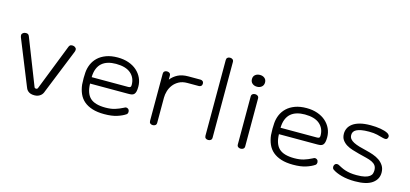

<svg xmlns="http://www.w3.org/2000/svg" viewBox="-64 -1136 3593 1684"><g transform="rotate(15 1732.0 -294.0)"><path d="M286 27Q294 27 297 23.5Q300 20 302 15L464 -398Q470 -415 481.5 -419.5Q493 -424 509 -420Q518 -418 528 -408Q538 -398 530 -374L367 30Q364 40 358 50Q352 60 342.5 68Q333 76 319 81.5Q305 87 286 87Q265 87 251 82Q237 77 227.5 68.5Q218 60 212.5 50Q207 40 204 30L41 -374Q33 -398 43 -408Q53 -418 62 -420Q78 -424 89.5 -419.5Q101 -415 107 -398L269 15Q272 27 286 27Z M909 -423Q963 -423 1007.5 -407.5Q1052 -392 1083 -364.5Q1114 -337 1131 -300.5Q1148 -264 1148 -222Q1148 -195 1144 -178.5Q1140 -162 1131.5 -153Q1123 -144 1110.5 -141.5Q1098 -139 1081 -139H732Q734 -50 777 -10Q820 30 915 30Q965 30 1001 19Q1037 8 1076 -12Q1089 -21 1102 -16.5Q1115 -12 1120 0Q1125 15 1120.5 25.5Q1116 36 1111 38Q1082 58 1035.5 73Q989 88 920 88Q857 88 811.5 73.5Q766 59 735.5 33Q705 7 688.5 -30.5Q672 -68 667 -113Q665 -143 665 -171.5Q665 -200 667 -222Q670 -262 685.5 -298Q701 -334 730.5 -362Q760 -390 804.5 -406.5Q849 -423 909 -423ZM1062 -197Q1076 -197 1082 -202Q1088 -207 1088 -221Q1088 -287 1042.5 -326Q997 -365 908 -365Q869 -365 836.5 -355.5Q804 -346 781 -326Q758 -306 745 -274Q732 -242 731 -197Z M1556 -365Q1510 -365 1478.5 -347.5Q1447 -330 1427.5 -304Q1408 -278 1399 -247Q1390 -216 1390 -188V41Q1390 56 1380.5 63.5Q1371 71 1357 71Q1343 71 1334 63.5Q1325 56 1325 41V-387Q1325 -402 1334 -409.5Q1343 -417 1357 -417Q1371 -417 1380.5 -409.5Q1390 -402 1390 -387V-351Q1416 -384 1454 -403.5Q1492 -423 1548 -423H1659Q1671 -423 1679.5 -415.5Q1688 -408 1688 -394Q1688 -380 1679.5 -372.5Q1671 -365 1659 -365H1556Z M1828 -646Q1828 -661 1837 -668.5Q1846 -676 1860 -676Q1874 -676 1883.5 -668.5Q1893 -661 1893 -646V41Q1893 56 1883.5 63.5Q1874 71 1860 71Q1846 71 1837 63.5Q1828 56 1828 41Z M2093 -545Q2093 -570 2110 -584Q2127 -598 2153 -598Q2178 -598 2195 -584Q2212 -570 2212 -545Q2212 -520 2195 -505.5Q2178 -491 2153 -491Q2127 -491 2110 -505.5Q2093 -520 2093 -545ZM2122 -394Q2122 -409 2131.5 -416.5Q2141 -424 2155 -424Q2169 -424 2179 -416.5Q2189 -409 2189 -394V41Q2189 56 2179 63.5Q2169 71 2155 71Q2141 71 2131.5 63.5Q2122 56 2122 41Z M2624 -423Q2678 -423 2722.5 -407.5Q2767 -392 2798 -364.5Q2829 -337 2846 -300.5Q2863 -264 2863 -222Q2863 -195 2859 -178.5Q2855 -162 2846.5 -153Q2838 -144 2825.5 -141.5Q2813 -139 2796 -139H2447Q2449 -50 2492 -10Q2535 30 2630 30Q2680 30 2716 19Q2752 8 2791 -12Q2804 -21 2817 -16.5Q2830 -12 2835 0Q2840 15 2835.5 25.5Q2831 36 2826 38Q2797 58 2750.5 73Q2704 88 2635 88Q2572 88 2526.5 73.5Q2481 59 2450.5 33Q2420 7 2403.5 -30.5Q2387 -68 2382 -113Q2380 -143 2380 -171.5Q2380 -200 2382 -222Q2385 -262 2400.5 -298Q2416 -334 2445.5 -362Q2475 -390 2519.5 -406.5Q2564 -423 2624 -423ZM2777 -197Q2791 -197 2797 -202Q2803 -207 2803 -221Q2803 -287 2757.5 -326Q2712 -365 2623 -365Q2584 -365 2551.5 -355.5Q2519 -346 2496 -326Q2473 -306 2460 -274Q2447 -242 2446 -197Z M3196 32Q3243 32 3271 25Q3299 18 3314 6.5Q3329 -5 3333.5 -19.5Q3338 -34 3338 -49Q3338 -76 3326 -92.5Q3314 -109 3292 -119.5Q3270 -130 3239 -137.5Q3208 -145 3169 -155Q3139 -163 3108 -172.5Q3077 -182 3052.5 -197Q3028 -212 3012 -234.5Q2996 -257 2996 -292Q2996 -317 3007 -340.5Q3018 -364 3042.5 -382.5Q3067 -401 3107 -412Q3147 -423 3205 -423Q3253 -423 3294.5 -416Q3336 -409 3362 -395Q3373 -389 3379 -378.5Q3385 -368 3379 -354Q3374 -342 3362 -340.5Q3350 -339 3333 -344Q3309 -351 3279 -358Q3249 -365 3206 -365Q3164 -365 3136.5 -360Q3109 -355 3092 -346Q3075 -337 3068 -324.5Q3061 -312 3061 -297Q3061 -276 3072.5 -261.5Q3084 -247 3105.5 -236Q3127 -225 3157.5 -216Q3188 -207 3227 -198Q3257 -191 3288.5 -180Q3320 -169 3345.5 -151.5Q3371 -134 3387.5 -108Q3404 -82 3404 -45Q3404 15 3353 51.5Q3302 88 3197 88Q3128 88 3075 73.5Q3022 59 2991 37Q2983 32 2981 19.5Q2979 7 2984 -2Q2991 -15 3002.5 -17Q3014 -19 3022 -15Q3039 -6 3056 2.5Q3073 11 3093 17.5Q3113 24 3138 28Q3163 32 3196 32Z"/></g></svg>

Font: Cafe24 Ssurround air
Style: Light
Weight: 300
Designer: Cafe24 thkim, hmlim, mnelim, sdjeong, hskwak & 4IRTF
Foundry: Cafe24
Version: Version 1.001